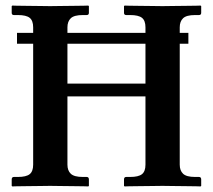

<svg xmlns="http://www.w3.org/2000/svg" viewBox="-20 -667 763 689"><path d="M41 -510V-549H99V-569Q99 -593 86.5 -603Q74 -613 44 -613H30Q22 -613 22 -621V-645L24 -647Q24 -647 39.5 -646.5Q55 -646 77.5 -646Q100 -646 122.5 -645.5Q145 -645 160 -645Q174 -645 196.5 -645.5Q219 -646 242 -646Q265 -646 281 -646.5Q297 -647 297 -647L299 -645V-621Q299 -613 291 -613H277Q246 -613 234 -601.5Q222 -590 222 -569V-549H502V-569Q502 -593 489.5 -603Q477 -613 447 -613H433Q425 -613 425 -621V-645L427 -647Q427 -647 442.5 -646.5Q458 -646 480.5 -646Q503 -646 525.5 -645.5Q548 -645 563 -645Q577 -645 599.5 -645.5Q622 -646 645 -646Q668 -646 684 -646.5Q700 -647 700 -647L702 -645V-621Q702 -613 694 -613H680Q649 -613 637 -601.5Q625 -590 625 -569V-549H656V-510H625V-76Q625 -55 637 -43.5Q649 -32 680 -32H694Q702 -32 702 -23V0L700 2Q700 2 684 1.5Q668 1 645 1Q622 1 599.5 0.5Q577 0 563 0Q548 0 525.5 0.5Q503 1 480.5 1Q458 1 442.5 1.5Q427 2 427 2L425 0V-23Q425 -32 433 -32H447Q477 -32 489.5 -42Q502 -52 502 -76V-321H222V-76Q222 -55 234 -43.5Q246 -32 277 -32H291Q299 -32 299 -23V0L297 2Q297 2 281 1.5Q265 1 242 1Q219 1 196.5 0.5Q174 0 160 0Q145 0 122.5 0.5Q100 1 77.5 1Q55 1 39.5 1.5Q24 2 24 2L22 0V-23Q22 -32 30 -32H44Q74 -32 86.5 -42Q99 -52 99 -76V-510ZM222 -367H502V-510H222Z"/></svg>

Font: Libertinus Serif SemiBold
Style: Regular
Weight: 600
Designer: Philipp H. Poll, Khaled Hosny
Foundry: Caleb Maclennan
Version: Version 7.051;RELEASE